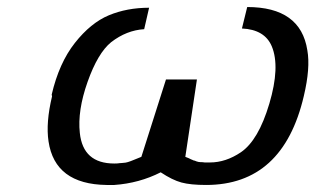

<svg xmlns="http://www.w3.org/2000/svg" viewBox="-20 -508 910 546"><path d="M128 -234 127 -239Q148 -329 193 -386Q238 -443 289.5 -464.5Q341 -486 404 -486L390 -425Q340 -422 296 -388Q258 -357 229 -275Q200 -193 207 -130Q216 -43 305 -43Q315 -43 320 -44Q323 -44 327 -44.5Q331 -45 332 -45Q341 -45 361 -53.5Q381 -62 382 -62Q402 -125 452 -282H540L507 -62Q508 -62 512 -60Q516 -58 517 -58L523 -55Q525 -54 528 -53Q529 -52 530 -52Q531 -52 534 -51Q537 -50 539 -49Q545 -47 549 -47Q557 -47 562 -46H577Q622 -46 665 -75Q715 -109 746 -213.5Q777 -318 753 -376Q733 -424 668 -427L683 -488Q835 -488 854 -365Q863 -315 844 -235Q785 18 566 18Q522 18 496 11Q470 4 437 -18Q376 13 305 18H283Q136 16 118 -106Q110 -159 128 -234Z"/></svg>

Font: Coval
Style: Book Italic
Weight: 350
Foundry: Context Ltd
Version: Version 001.000